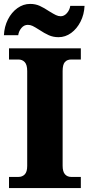

<svg xmlns="http://www.w3.org/2000/svg" viewBox="-22 -961 457 981"><path d="M24 -57H72Q92 -57 104.5 -70Q117 -83 117 -113V-598Q117 -630 104.5 -643.5Q92 -657 72 -657H24V-714H391V-657H342Q321 -657 309.5 -644Q298 -631 298 -598V-114Q298 -84 310 -70.5Q322 -57 342 -57H391V0H24ZM178 -809Q156 -823 144.5 -828.5Q133 -834 120 -834Q101 -834 87.5 -818Q74 -802 71 -781H-2Q0 -825 18.5 -861.5Q37 -898 67 -919.5Q97 -941 132 -941Q159 -941 181 -931Q203 -921 230 -903Q251 -890 263.5 -884Q276 -878 288 -878Q306 -878 320 -894Q334 -910 337 -931H410Q408 -887 389.5 -850.5Q371 -814 341.5 -792.5Q312 -771 277 -771Q250 -771 227.5 -781Q205 -791 178 -809Z"/></svg>

Font: Noto Serif ExtraBold
Style: Regular
Weight: 800
Designer: Monotype Design Team
Foundry: Monotype Imaging Inc.
Version: Version 1.001